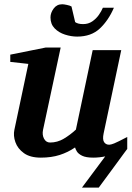

<svg xmlns="http://www.w3.org/2000/svg" viewBox="-20 -721 614 893"><path d="M474.1 -25.4 552.2 -49.8 571.8 -28.3Q571.8 -28.3 558.3 -10.3Q544.9 7.8 525.4 34.7Q505.9 61.5 486.1 88.1Q466.3 114.7 452.9 133.1Q439.5 151.4 439.5 151.4Q439.5 151.4 427.7 151.4Q416 151.4 400.4 151.4Q384.8 151.4 373 151.4Q361.3 151.4 361.3 151.4L474.1 0ZM571.8 -27.8Q558.6 -20.5 532 -11Q505.4 -1.5 474.1 5.4Q442.9 12.2 414.1 12.2Q379.9 12.2 362.1 3.4Q344.2 -5.4 337.4 -16.8Q330.6 -28.3 329.1 -35.2Q296.4 -12.7 257.6 -0.2Q218.8 12.2 169.9 12.2Q120.1 12.2 91.1 -8.8Q62 -29.8 51.5 -60.1Q41 -90.3 46.9 -117.2L111.8 -423.8L27.8 -433.1V-466.8L192.9 -500H262.2L180.2 -117.2Q175.3 -93.8 184.8 -75.9Q194.3 -58.1 212.9 -58.1Q246.6 -58.1 276.4 -75.7Q306.2 -93.3 333 -118.2L411.1 -487.8H543.9L461.9 -100.1Q456.1 -72.3 464.1 -60.1Q472.2 -47.9 487.8 -47.9Q495.6 -47.9 511 -54Q526.4 -60.1 571.8 -84ZM509.8 -685.1Q484.4 -626 444.3 -588.4Q404.3 -550.8 338.9 -550.8Q311 -550.8 282.2 -560.1Q253.4 -569.3 234.1 -589.1Q214.8 -608.9 214.8 -640.1Q214.8 -661.1 229.5 -681.2Q244.1 -701.2 269.5 -701.2Q276.4 -701.2 290.8 -698.2Q305.2 -695.3 312.5 -690.9L329.6 -618.2Q342.3 -608.9 366.7 -608.9Q390.6 -608.9 408.9 -621.3Q427.2 -633.8 439.7 -651.6Q452.1 -669.4 458.5 -685.1Z"/></svg>

Font: Charis
Style: Bold Italic
Weight: 700
Italic angle: -11°
Designer: Walt Agee, Miriam Martin, Annie Olsen, Victor Gaultney, Lorna Priest, Alan Ward, Bob Hallissy, Martin Hosken, Sharon Cor
Foundry: SIL Global
Version: Version 7.000